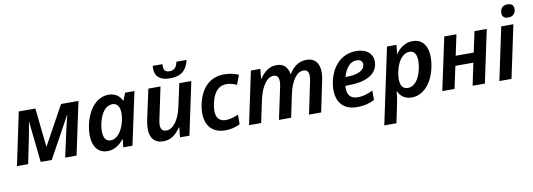

<svg xmlns="http://www.w3.org/2000/svg" viewBox="-70 -1233 5398 1945"><g transform="rotate(-10 2629.0 -260.5)"><path d="M17 0H132L189 -279C197 -324 207 -373 214 -420H216L261 0H375L606 -421H609C600 -386 586 -335 575 -284L513 0H630L745 -542H566L347 -144H344L302 -542H131Z M947 10C1015 10 1072 -27 1116 -82H1120L1110 0H1205L1321 -542H1225L1195 -467H1191C1167 -518 1122 -551 1056 -551C938 -551 845 -451 809 -290C770 -113 823 10 947 10ZM998 -92C934 -92 910 -160 933 -273C956 -384 1008 -449 1076 -450C1142 -450 1169 -381 1144 -269C1119 -160 1063 -92 998 -92Z M1702 -606C1811 -606 1872 -656 1896 -761H1791C1780 -705 1755 -678 1706 -678C1664 -678 1647 -698 1647 -738C1647 -747 1647 -751 1647 -761H1547C1546 -750 1546 -740 1546 -734C1546 -651 1597 -606 1702 -606ZM1523 10C1600 10 1650 -30 1699 -100H1704L1694 0H1791L1906 -542H1782L1733 -314C1704 -176 1642 -92 1571 -92C1509 -92 1505 -147 1520 -215L1589 -542H1464L1397 -231C1365 -77 1409 10 1523 10Z M2161 10C2219 10 2270 -4 2312 -26V-125C2269 -105 2225 -92 2184 -92C2100 -92 2065 -156 2092 -278C2114 -383 2163 -449 2250 -449C2289 -449 2324 -438 2355 -423L2392 -520C2350 -540 2300 -551 2243 -551C2094 -551 2002 -451 1968 -293C1929 -108 2002 10 2161 10Z M2404 0H2529L2577 -228C2607 -367 2668 -450 2735 -450C2789 -450 2797 -400 2781 -325L2712 0H2837L2886 -233C2914 -366 2973 -450 3042 -450C3093 -450 3107 -410 3089 -325L3021 0H3146L3212 -316C3244 -465 3198 -551 3089 -551C3007 -551 2952 -501 2912 -438H2908C2896 -512 2853 -551 2782 -551C2703 -551 2650 -501 2610 -442H2606L2616 -542H2519Z M3517 10C3591 10 3641 -5 3695 -31V-128C3635 -100 3589 -87 3542 -87C3459 -87 3427 -134 3434 -223H3457C3649 -223 3747 -284 3767 -377C3789 -482 3721 -551 3600 -551C3446 -551 3348 -435 3318 -291C3285 -141 3327 10 3517 10ZM3590 -458C3642 -458 3656 -424 3649 -393C3638 -342 3572 -311 3466 -311H3451C3479 -410 3530 -458 3590 -458Z M3753 240H3878L3918 49C3927 9 3933 -35 3936 -77H3940C3966 -20 4013 10 4078 10C4194 10 4289 -91 4324 -250C4363 -430 4310 -551 4184 -551C4120 -551 4061 -522 4011 -453H4007L4016 -542H3919ZM4056 -92C3987 -92 3964 -158 3987 -270C4009 -381 4067 -450 4132 -450C4197 -450 4221 -383 4198 -268C4175 -157 4123 -92 4056 -92Z M4392 0H4518L4567 -229H4752L4704 0H4830L4945 -542H4819L4773 -329H4588L4633 -542H4508Z M5181 -618C5221 -618 5248 -638 5256 -676C5263 -716 5250 -751 5194 -751C5154 -751 5128 -731 5120 -694C5112 -654 5124 -618 5181 -618ZM4979 0H5104L5219 -542H5094Z"/></g></svg>

Font: Noto Sans SemiBold
Style: Italic
Weight: 600
Italic angle: -12°
Designer: Monotype Design Team
Foundry: Monotype Imaging Inc.
Version: Version 2.013